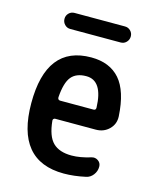

<svg xmlns="http://www.w3.org/2000/svg" viewBox="-109 -782 717 869"><g transform="rotate(15 250.0 -347.5)"><path d="M257.8 -442.4Q210.9 -442.4 188 -414.6Q165 -386.7 160.2 -317.4Q160.2 -305.7 170.9 -304.7H328.1Q338.9 -304.7 338.9 -316.4Q335 -442.4 257.8 -442.4ZM272.5 9.8Q48.8 9.8 48.3 -260.3Q47.9 -530.3 257.8 -530.3Q344.7 -530.3 392.1 -476.1Q439.5 -421.9 446.3 -304.7Q448.2 -268.6 423.3 -244.1Q398.4 -219.7 361.3 -219.7H170.9Q166 -219.7 163.1 -215.8Q160.2 -211.9 161.1 -208Q168 -136.7 197.8 -107.4Q227.5 -78.1 285.2 -78.1Q325.2 -78.1 376 -93.8Q391.6 -98.6 405.8 -88.9Q419.9 -79.1 419.9 -61.5Q419.9 -40 406.7 -22.9Q393.6 -5.9 374 -2Q320.3 9.8 272.5 9.8ZM368.2 -705.1Q383.8 -705.1 394.5 -694.3Q405.3 -683.6 405.3 -668Q405.3 -652.3 394.5 -641.1Q383.8 -629.9 368.2 -629.9H131.8Q116.2 -629.9 105.5 -641.1Q94.7 -652.3 94.7 -668Q94.7 -683.6 105.5 -694.3Q116.2 -705.1 131.8 -705.1Z"/></g></svg>

Font: Rounded-X Mgen+ 1m medium
Style: Regular
Weight: 500
Designer: [Source Han Sans]
Ryoko NISHIZUKA  (kana & ideographs); Paul D. Hunt (Latin, Greek & Cyrillic); Wenlong ZHANG  (bopomofo
Version: Version 1.059.20150602